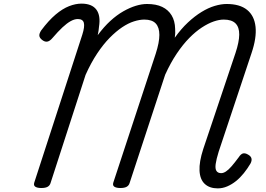

<svg xmlns="http://www.w3.org/2000/svg" viewBox="-20 -1022 1467 1059"><path d="M1181 17Q1136 17 1109.5 -7.5Q1083 -32 1080.5 -80.5Q1078 -129 1101 -200L1279 -730Q1299 -790 1299.5 -831Q1300 -872 1279 -893Q1258 -914 1214 -914Q1189 -914 1158.5 -903.5Q1128 -893 1093.5 -870.5Q1059 -848 1024 -812.5Q989 -777 955 -726.5Q921 -676 891 -610L695 -13Q691 1 679 8Q667 15 644 15Q622 15 611 8Q600 1 605 -15L839 -726Q859 -788 859 -829.5Q859 -871 839 -892.5Q819 -914 776 -914Q750 -914 718.5 -904Q687 -894 653.5 -871.5Q620 -849 585 -813.5Q550 -778 516 -727Q482 -676 452 -609L259 -13Q255 1 243 8Q231 15 208 15Q186 15 175 8Q164 1 169 -15L434 -831Q448 -875 442.5 -896Q437 -917 409 -917Q391 -917 370 -905.5Q349 -894 324.5 -871Q300 -848 270 -813Q255 -795 241 -792.5Q227 -790 212 -802Q198 -813 197 -825Q196 -837 207 -854Q248 -909 286.5 -941.5Q325 -974 361 -988Q397 -1002 429 -1002Q487 -1002 511.5 -969Q536 -936 526 -874Q525 -863 523.5 -852Q522 -841 519 -828Q553 -874 588.5 -906.5Q624 -939 660 -959.5Q696 -980 729 -990Q762 -1000 791 -1000Q841 -1000 874.5 -984Q908 -968 926.5 -937.5Q945 -907 946 -863Q947 -851 946.5 -839Q946 -827 944 -814Q979 -863 1016.5 -898Q1054 -933 1091.5 -956Q1129 -979 1164.5 -989.5Q1200 -1000 1230 -1000Q1303 -1000 1343 -967.5Q1383 -935 1389.5 -874Q1396 -813 1367 -728L1186 -185Q1173 -143 1169.5 -117Q1166 -91 1174 -79Q1182 -67 1200 -67Q1212 -67 1226 -76Q1240 -85 1257 -104.5Q1274 -124 1297 -155Q1308 -172 1319.5 -175.5Q1331 -179 1347 -170Q1364 -161 1367 -148Q1370 -135 1361 -119Q1345 -92 1325 -67Q1305 -42 1282 -23.5Q1259 -5 1233.5 6Q1208 17 1181 17Z"/></svg>

Font: Playwrite CZ
Style: Regular
Weight: 400
Designer: Veronika Burian, José Scaglione
Foundry: TypeTogether
Version: Version 1.002